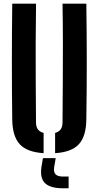

<svg xmlns="http://www.w3.org/2000/svg" viewBox="-20 -820 533 1038"><path d="M46.2 -172.4Q44.2 -328.8 44.2 -486.4Q44.2 -643.9 46.2 -800H174.9Q173.2 -695.9 172.9 -587.4Q172.5 -479 173.2 -370.6Q173.9 -262.1 174.7 -157.9Q174.7 -134.7 184.7 -120.9Q194.8 -107.1 215.8 -101.2V8.1Q126.4 2.5 87 -40Q47.6 -82.5 46.2 -172.4ZM277.9 8.1V-101.2Q298.5 -107.1 308.2 -121.1Q318 -135.1 318 -157.9Q318.9 -262.1 319.5 -370.6Q320.2 -479 320 -587.4Q319.9 -695.9 318 -800H446.7Q449 -643.9 449.1 -486.4Q449.2 -328.8 446.7 -172.4Q445.4 -82.5 406.1 -40Q366.7 2.5 277.9 8.1ZM351 197.9H321Q252.4 197.9 223.7 170.5Q195 143 204.1 82.3L212.2 34.8H281.2L272.9 82.3Q268.7 110.3 280.4 122.4Q292 134.5 321.3 134.5H351Z"/></svg>

Font: Big Shoulders Stencil Text SC Thin
Style: Regular
Weight: 100
Designer: Patric King
Foundry: XO Type Co
Version: Version 2.001